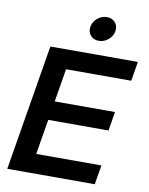

<svg xmlns="http://www.w3.org/2000/svg" viewBox="-101 -1020 845 1092"><g transform="rotate(10 322.0 -474.0)"><path d="M18.1 0 138.7 -727.5H644L625.5 -615.7H249L217.3 -424.3H565.4L547.4 -314.5H199.2L165.5 -111.8H542L523.4 0ZM403.8 -807.1Q373.5 -807.1 356 -827.6Q338.4 -848.1 343.3 -877.9Q348.1 -907.2 372.6 -927.7Q397 -948.2 427.2 -948.2Q457 -948.2 474.9 -927.7Q492.7 -907.2 487.8 -877.9Q482.9 -848.1 458.5 -827.6Q434.1 -807.1 403.8 -807.1Z"/></g></svg>

Font: Inter Display SemiBold
Style: Italic
Weight: 600
Italic angle: -9.39999°
Designer: Rasmus Andersson
Foundry: rsms
Version: Version 4.000;git-a52131595